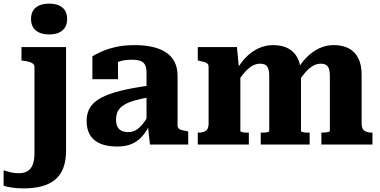

<svg xmlns="http://www.w3.org/2000/svg" viewBox="-93 -801 2106 1064"><path d="M98 47V-431Q98 -441 90.5 -447.5Q83 -454 69.5 -458Q56 -462 38 -464L26 -466V-540H273V34Q273 93 256.5 133Q240 173 209.5 197Q179 221 135.5 232Q92 243 39 243Q-1 243 -31 238Q-61 233 -73 228V143Q-58 148 -36 153.5Q-14 159 11 159Q38 159 57.5 148.5Q77 138 87.5 113.5Q98 89 98 47ZM179 -610Q133 -610 106 -632Q79 -654 79 -696Q79 -738 106 -759.5Q133 -781 179 -781Q226 -781 252.5 -759.5Q279 -738 279 -696Q279 -654 252.5 -632Q226 -610 179 -610Z M734 -327V-262Q688 -254 656 -245Q624 -236 603.5 -225Q583 -214 571.5 -201Q560 -188 555 -172.5Q550 -157 550 -139Q550 -114 558 -98.5Q566 -83 581.5 -76Q597 -69 618 -69Q640 -69 658.5 -79Q677 -89 695.5 -111Q714 -133 733 -167L739 -115Q719 -72 693.5 -44Q668 -16 635 -2.5Q602 11 557 11Q502 11 464 -4.5Q426 -20 406.5 -51.5Q387 -83 387 -131Q387 -174 406 -205Q425 -236 466.5 -258.5Q508 -281 573.5 -297.5Q639 -314 734 -327ZM738 0 726 -110 719 -109V-400Q719 -423 712 -439Q705 -455 687.5 -462.5Q670 -470 637 -470Q591 -470 560.5 -457.5Q530 -445 518 -429Q511 -435 510.5 -443Q510 -451 516 -459Q522 -467 533 -472.5Q544 -478 561 -478V-362H419V-489Q435 -499 466 -513.5Q497 -528 544 -539.5Q591 -551 654 -551Q708 -551 752 -541Q796 -531 827 -510.5Q858 -490 874.5 -457.5Q891 -425 891 -381V-106Q891 -95 897 -89Q903 -83 914.5 -80Q926 -77 944 -74L950 -72V0Z M1003 0V-66H1006Q1033 -66 1048 -76.5Q1063 -87 1063 -116V-431Q1063 -441 1057.5 -447Q1052 -453 1041 -456.5Q1030 -460 1012 -464L1003 -466V-540H1220L1232 -416L1239 -415V-75Q1239 -72 1246.5 -69.5Q1254 -67 1264 -66.5Q1274 -66 1283 -66H1286V0ZM1623 0H1352V-66H1355Q1364 -66 1374.5 -66.5Q1385 -67 1392 -69.5Q1399 -72 1399 -75V-380Q1399 -403 1394.5 -418Q1390 -433 1379 -440.5Q1368 -448 1348 -448Q1326 -448 1305 -436Q1284 -424 1261.5 -398.5Q1239 -373 1214 -332L1217 -411Q1240 -453 1271 -484.5Q1302 -516 1340 -533.5Q1378 -551 1421 -551Q1470 -551 1504.5 -532.5Q1539 -514 1557 -477.5Q1575 -441 1575 -387V-75Q1575 -72 1582.5 -69.5Q1590 -67 1600.5 -66.5Q1611 -66 1620 -66H1623ZM1971 0H1688V-66H1691Q1701 -66 1711 -67Q1721 -68 1728 -70Q1735 -72 1735 -75V-380Q1735 -403 1730.5 -418Q1726 -433 1715 -440.5Q1704 -448 1684 -448Q1662 -448 1640.5 -435.5Q1619 -423 1597 -397.5Q1575 -372 1550 -333L1553 -412Q1577 -454 1608 -485Q1639 -516 1676.5 -533.5Q1714 -551 1757 -551Q1806 -551 1840.5 -532.5Q1875 -514 1893 -477.5Q1911 -441 1911 -387V-116Q1911 -87 1926.5 -76.5Q1942 -66 1968 -66H1971Z"/></svg>

Font: Roboto Serif
Style: Bold
Weight: 700
Designer: Greg Gazdowicz
Foundry: Commercial Type
Version: Version 1.008